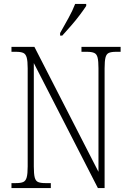

<svg xmlns="http://www.w3.org/2000/svg" viewBox="-20 -951 660 971"><path d="M38 0V-25H61Q85 -25 97.5 -30.5Q110 -36 115 -54Q120 -72 120 -109V-606Q120 -642 115 -660Q110 -678 97.5 -683.5Q85 -689 61 -689H38V-714H154L478 -82V-606Q478 -642 473.5 -660Q469 -678 456 -683.5Q443 -689 420 -689H392V-714H590V-689H567Q543 -689 530.5 -683.5Q518 -678 513.5 -660Q509 -642 509 -605V0H475L151 -632V-109Q151 -72 155.5 -54Q160 -36 172.5 -30.5Q185 -25 209 -25H237V0ZM284 -784Q306 -823 326.5 -860Q347 -897 360 -931H416V-921Q405 -904 384.5 -876.5Q364 -849 339.5 -821Q315 -793 295 -771H284Z"/></svg>

Font: Noto Serif Lao Condensed ExtraLight
Style: Regular
Weight: 200
Width: 3
Designer: Monotype Design Team
Foundry: Monotype Imaging Inc.
Version: Version 2.003; ttfautohint (v1.8.4.7-5d5b)